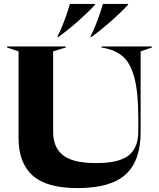

<svg xmlns="http://www.w3.org/2000/svg" viewBox="-20 -950 815 983"><path d="M75 -244V-687L16 -707V-712H317V-707L252 -687V-276Q252 -195 303 -155Q354 -115 472 -115Q590 -115 639 -154.5Q688 -194 688 -277V-348Q688 -478 668 -552Q648 -626 611 -659Q574 -692 515 -704L499 -707V-712H758V-707L700 -687V-273Q700 -127 623.5 -57Q547 13 376 13Q220 13 147.5 -51Q75 -115 75 -244ZM507 -930H636V-926Q601 -888 549.5 -842.5Q498 -797 447 -760H442Q460 -795 477.5 -841.5Q495 -888 507 -930ZM338 -930H467V-926Q430 -886 379 -841Q328 -796 278 -760H273Q291 -795 308.5 -841.5Q326 -888 338 -930Z"/></svg>

Font: Nyght Serif Bold
Style: Regular
Weight: 700
Designer: Maksym Kobuzan
Version: Version 0.410